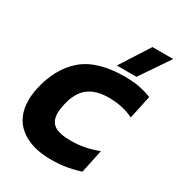

<svg xmlns="http://www.w3.org/2000/svg" viewBox="-209 -1027 1083 1171"><g transform="rotate(30 333.0 -442.0)"><path d="M388 -688 520 -894H666L526 -688ZM325 10Q186 10 106.5 -54Q27 -118 27 -236Q27 -274 36 -319Q71 -481 172 -567.5Q273 -654 466 -654Q526 -654 570.5 -645Q615 -636 655 -620L620 -456Q543 -494 445 -494Q354 -494 301 -452.5Q248 -411 228 -319Q224 -301 222 -285.5Q220 -270 220 -256Q220 -201 255.5 -175.5Q291 -150 373 -150Q421 -150 468.5 -159Q516 -168 565 -187L530 -22Q484 -7 434.5 1.5Q385 10 325 10Z"/></g></svg>

Font: Kanit
Style: Bold Italic
Weight: 700
Italic angle: -12°
Designer: Katatrad Team
Foundry: CadsonDemak
Version: Version 2.000; ttfautohint (v1.8.3)